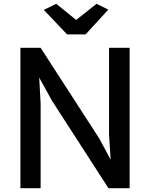

<svg xmlns="http://www.w3.org/2000/svg" viewBox="-20 -996 794 1016"><path d="M88 0V-743H195L506 -262L565.5 -151L557 -285V-743H666V0H554L255 -463L187.5 -585.5L195 -447V0ZM335 -814 212 -943.5 277.5 -976 383 -890.5 491 -976 553 -945 433 -814Z"/></svg>

Font: Merriweather Sans
Style: Regular
Weight: 400
Designer: Eben Sorkin
Foundry: Eben Sorkin
Version: Version 1.008; ttfautohint (v1.7.19-72a1) -l 8 -r 50 -G 200 